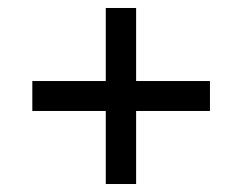

<svg xmlns="http://www.w3.org/2000/svg" viewBox="-20 -598 607 481"><path d="M245 -137H321V-320H506V-395H321V-578H245V-395H61V-320H245Z"/></svg>

Font: Noto Serif Myanmar ExtraBold
Style: Regular
Weight: 800
Designer: Ben Mitchell and the Monotype Design Team
Foundry: Monotype Imaging Inc.
Version: Version 2.106